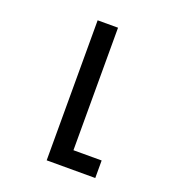

<svg xmlns="http://www.w3.org/2000/svg" viewBox="-133 -626 866 947"><g transform="rotate(20 300.0 -152.5)"><path d="M218 215V-520H325V123H473V215Z"/></g></svg>

Font: Iosevka Semibold Extended
Style: Regular
Weight: 600
Width: 7
Monospace: yes
Designer: Belleve Invis
Foundry: Belleve Invis
Version: Version 32.5.0; ttfautohint (v1.8.4)